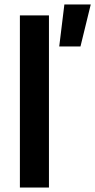

<svg xmlns="http://www.w3.org/2000/svg" viewBox="-20 -839 426 859"><path d="M69 -770H199V0H69ZM268 -819H386L340 -631H245Z"/></svg>

Font: Bounded
Style: Regular
Weight: 400
Designer: Vlad Churkin
Version: Version 1.0